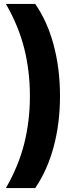

<svg xmlns="http://www.w3.org/2000/svg" viewBox="-20 -762 398 976"><path d="M10 194Q75 81 103.5 -33.5Q132 -148 132 -274Q132 -400 103.5 -514.5Q75 -629 10 -742H159Q221 -653 253 -532.5Q285 -412 285 -274Q285 -136 253 -16.5Q221 103 159 194Z"/></svg>

Font: Montserrat Thin
Style: Bold
Weight: 700
Version: Version 9.000